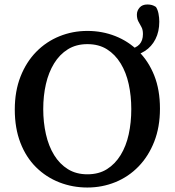

<svg xmlns="http://www.w3.org/2000/svg" viewBox="-20 -821 780 857"><path d="M370 16Q304 16 245 -7Q186 -30 141 -74.5Q96 -119 71 -184Q46 -249 46 -332Q46 -414 71.5 -479Q97 -544 141.5 -589.5Q186 -635 245 -659Q304 -683 370 -683Q436 -683 494.5 -660Q553 -637 598 -592.5Q643 -548 668.5 -484Q694 -420 694 -336Q694 -254 668.5 -189Q643 -124 598.5 -78Q554 -32 495 -8Q436 16 370 16ZM370 -43Q421 -43 457.5 -66Q494 -89 518.5 -129Q543 -169 554.5 -221.5Q566 -274 566 -334Q566 -393 554.5 -445.5Q543 -498 518.5 -538Q494 -578 457.5 -601Q421 -624 370 -624Q320 -624 283 -601Q246 -578 221.5 -538Q197 -498 185 -446Q173 -394 173 -334Q173 -275 185 -222Q197 -169 221.5 -129Q246 -89 283 -66Q320 -43 370 -43ZM557 -570V-602Q587 -606 602.5 -623Q618 -640 618 -669Q618 -689 611 -701Q604 -713 597.5 -725.5Q591 -738 591 -756Q591 -773 603 -787Q615 -801 638 -801Q649 -801 658 -798.5Q667 -796 676 -790Q684 -778 687.5 -760Q691 -742 691 -724Q691 -680 674 -646.5Q657 -613 627 -593.5Q597 -574 557 -570Z"/></svg>

Font: Source Serif 4 Medium
Style: Regular
Weight: 500
Designer: Frank Grießhammer
Foundry: Adobe Systems Incorporated
Version: Version 4.004;hotconv 1.0.116;makeotfexe 2.5.65601